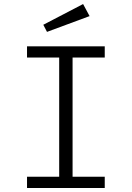

<svg xmlns="http://www.w3.org/2000/svg" viewBox="-20 -935 655 955"><path d="M114.4 -704.6H501V-648.7H341V-55.9H501V0H114.4V-55.9H274.4V-648.7H114.4ZM195.4 -811.8 393.3 -914.9 425.6 -854.9 213.8 -776.4Z"/></svg>

Font: Fira Code Fixed Light
Style: Regular
Weight: 300
Monospace: yes
Designer: Carrois Corporate, Edenspiekermann AG, Nikita Prokopov
Foundry: Carrois Corporate, Edenspiekermann AG, Nikita Prokopov
Version: Version 5.002